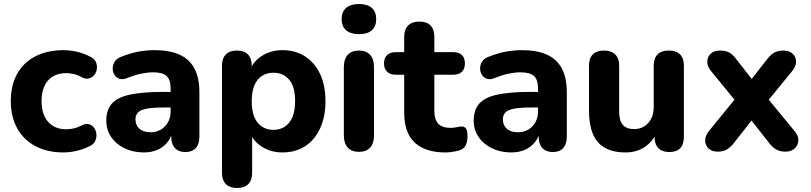

<svg xmlns="http://www.w3.org/2000/svg" viewBox="-20 -752 4061 961"><path d="M297 11Q217 11 157.5 -20.5Q98 -52 66 -110Q34 -168 34 -247Q34 -306 52 -353Q70 -400 104.5 -433Q139 -466 188 -483.5Q237 -501 297 -501Q328 -501 363 -493.5Q398 -486 432 -468Q452 -459 459.5 -442.5Q467 -426 465 -408.5Q463 -391 452.5 -377.5Q442 -364 426 -359.5Q410 -355 390 -365Q371 -376 350.5 -381Q330 -386 312 -386Q282 -386 259 -376.5Q236 -367 220.5 -349.5Q205 -332 196.5 -306Q188 -280 188 -246Q188 -180 220.5 -142.5Q253 -105 312 -105Q330 -105 350 -109.5Q370 -114 390 -125Q410 -135 426 -130Q442 -125 451.5 -111.5Q461 -98 462.5 -80.5Q464 -63 456.5 -46.5Q449 -30 430 -21Q396 -4 362 3.5Q328 11 297 11Z M700 11Q646 11 603 -10Q560 -31 536 -67Q512 -103 512 -148Q512 -202 540 -233.5Q568 -265 631 -278.5Q694 -292 798 -292H851V-214H799Q748 -214 716.5 -208.5Q685 -203 671.5 -190Q658 -177 658 -154Q658 -126 677.5 -108Q697 -90 734 -90Q763 -90 785.5 -103.5Q808 -117 821 -140.5Q834 -164 834 -194V-309Q834 -353 814 -371.5Q794 -390 746 -390Q719 -390 687.5 -383.5Q656 -377 618 -362Q596 -352 579 -357.5Q562 -363 553 -377.5Q544 -392 544 -409.5Q544 -427 554 -443.5Q564 -460 587 -468Q634 -487 675.5 -494Q717 -501 752 -501Q829 -501 878.5 -478.5Q928 -456 953 -409.5Q978 -363 978 -290V-68Q978 -31 960 -11Q942 9 908 9Q874 9 855.5 -11Q837 -31 837 -68V-105L844 -99Q838 -65 818.5 -40.5Q799 -16 769 -2.5Q739 11 700 11Z M1167 189Q1130 189 1110.5 169.5Q1091 150 1091 112V-423Q1091 -460 1110.5 -479.5Q1130 -499 1165 -499Q1202 -499 1221 -479.5Q1240 -460 1240 -423V-355L1229 -394Q1244 -442 1289.5 -471.5Q1335 -501 1394 -501Q1458 -501 1506.5 -470Q1555 -439 1582 -382Q1609 -325 1609 -246Q1609 -167 1582 -109Q1555 -51 1507 -20Q1459 11 1394 11Q1336 11 1291 -17.5Q1246 -46 1230 -92H1242V112Q1242 150 1222.5 169.5Q1203 189 1167 189ZM1349 -102Q1381 -102 1405.5 -118Q1430 -134 1443.5 -165.5Q1457 -197 1457 -246Q1457 -319 1427 -353.5Q1397 -388 1349 -388Q1317 -388 1292.5 -373Q1268 -358 1254 -326.5Q1240 -295 1240 -246Q1240 -173 1270 -137.5Q1300 -102 1349 -102Z M1777 8Q1740 8 1720.5 -13.5Q1701 -35 1701 -74V-416Q1701 -456 1720.5 -477.5Q1740 -499 1777 -499Q1813 -499 1832.5 -477.5Q1852 -456 1852 -416V-74Q1852 -35 1833 -13.5Q1814 8 1777 8ZM1777 -581Q1735 -581 1712.5 -600.5Q1690 -620 1690 -656Q1690 -693 1712.5 -712.5Q1735 -732 1777 -732Q1819 -732 1841 -712.5Q1863 -693 1863 -656Q1863 -620 1841 -600.5Q1819 -581 1777 -581Z M2210 11Q2141 11 2094.5 -12Q2048 -35 2025.5 -79Q2003 -123 2003 -190V-378H1961Q1933 -378 1917.5 -393Q1902 -408 1902 -434Q1902 -462 1917.5 -476.5Q1933 -491 1961 -491H2003V-567Q2003 -605 2023 -624.5Q2043 -644 2079 -644Q2116 -644 2135 -624.5Q2154 -605 2154 -567V-491H2249Q2277 -491 2292 -476.5Q2307 -462 2307 -434Q2307 -408 2292 -393Q2277 -378 2249 -378H2154V-196Q2154 -154 2173.5 -133Q2193 -112 2236 -112Q2251 -112 2264 -115Q2277 -118 2288 -119Q2302 -120 2311 -110.5Q2320 -101 2320 -69Q2320 -45 2312 -27Q2304 -9 2284 -1Q2271 4 2248.5 7.5Q2226 11 2210 11Z M2539 11Q2485 11 2442 -10Q2399 -31 2375 -67Q2351 -103 2351 -148Q2351 -202 2379 -233.5Q2407 -265 2470 -278.5Q2533 -292 2637 -292H2690V-214H2638Q2587 -214 2555.5 -208.5Q2524 -203 2510.5 -190Q2497 -177 2497 -154Q2497 -126 2516.5 -108Q2536 -90 2573 -90Q2602 -90 2624.5 -103.5Q2647 -117 2660 -140.5Q2673 -164 2673 -194V-309Q2673 -353 2653 -371.5Q2633 -390 2585 -390Q2558 -390 2526.5 -383.5Q2495 -377 2457 -362Q2435 -352 2418 -357.5Q2401 -363 2392 -377.5Q2383 -392 2383 -409.5Q2383 -427 2393 -443.5Q2403 -460 2426 -468Q2473 -487 2514.5 -494Q2556 -501 2591 -501Q2668 -501 2717.5 -478.5Q2767 -456 2792 -409.5Q2817 -363 2817 -290V-68Q2817 -31 2799 -11Q2781 9 2747 9Q2713 9 2694.5 -11Q2676 -31 2676 -68V-105L2683 -99Q2677 -65 2657.5 -40.5Q2638 -16 2608 -2.5Q2578 11 2539 11Z M3111 11Q3049 11 3008 -12Q2967 -35 2947.5 -81.5Q2928 -128 2928 -197V-423Q2928 -461 2947.5 -480Q2967 -499 3003 -499Q3039 -499 3059 -480Q3079 -461 3079 -423V-193Q3079 -149 3097 -127.5Q3115 -106 3154 -106Q3197 -106 3224.5 -136.5Q3252 -167 3252 -217V-423Q3252 -461 3271.5 -480Q3291 -499 3327 -499Q3364 -499 3383.5 -480Q3403 -461 3403 -423V-68Q3403 9 3330 9Q3294 9 3275 -11Q3256 -31 3256 -68V-135L3271 -96Q3249 -45 3208 -17Q3167 11 3111 11Z M3572 7Q3544 7 3527 -8.5Q3510 -24 3509.5 -48Q3509 -72 3529 -97L3684 -287V-219L3540 -395Q3519 -421 3520 -445Q3521 -469 3538 -484Q3555 -499 3583 -499Q3610 -499 3628 -490Q3646 -481 3662 -460L3769 -323H3716L3823 -460Q3840 -481 3858 -490Q3876 -499 3902 -499Q3930 -499 3947 -483.5Q3964 -468 3964.5 -444Q3965 -420 3944 -395L3800 -219V-287L3956 -97Q3977 -73 3976 -49Q3975 -25 3957.5 -9Q3940 7 3912 7Q3885 7 3867.5 -2.5Q3850 -12 3833 -32L3716 -181H3767L3650 -32Q3634 -13 3616.5 -3Q3599 7 3572 7Z"/></svg>

Font: Nunito ExtraLight ExtraBold
Style: Regular
Weight: 800
Version: Version 3.602